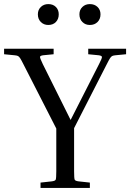

<svg xmlns="http://www.w3.org/2000/svg" viewBox="-24 -918 636 938"><path d="M415 -26V0H174V-26L229 -32Q245 -34 248 -40Q251 -46 251 -81V-290L90 -605Q80 -625 74.5 -633.5Q69 -642 63.5 -644.5Q58 -647 47 -648L-4 -653V-680H238V-653L187 -648Q172 -646 171.5 -640Q171 -634 185 -605L321 -332L460 -605Q475 -634 474 -640Q473 -646 458 -648L407 -653V-680H592V-653L540 -648Q530 -647 524.5 -644.5Q519 -642 513.5 -633.5Q508 -625 498 -605L338 -292V-81Q338 -46 341 -40Q344 -34 360 -32ZM212 -796Q190 -796 175.5 -810.5Q161 -825 161 -848Q161 -870 175.5 -884Q190 -898 212 -898Q235 -898 249 -884Q263 -870 263 -848Q263 -825 249 -810.5Q235 -796 212 -796ZM415 -796Q393 -796 378.5 -810.5Q364 -825 364 -848Q364 -870 378.5 -884Q393 -898 415 -898Q438 -898 452.5 -884Q467 -870 467 -848Q467 -825 452.5 -810.5Q438 -796 415 -796Z"/></svg>

Font: Inria Serif
Style: Regular
Weight: 400
Designer: Black Foundry Team
Foundry: Black Foundry
Version: Version 1.000; ttfautohint (v1.8.3)